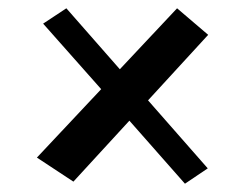

<svg xmlns="http://www.w3.org/2000/svg" viewBox="-20 -592 591 463"><path d="M482 -508 337 -350 481 -186 426 -149 292 -301 157 -154 69 -212 224 -377 84 -535 140 -572 269 -425 407 -572Z"/></svg>

Font: Halant Semibold
Style: Regular
Weight: 600
Version: Version 1.100;PS 1.0;hotconv 1.0.78;makeotf.lib2.5.61930; tt